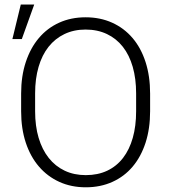

<svg xmlns="http://www.w3.org/2000/svg" viewBox="-20 -795 727 825"><path d="M625 -316.9Q625 -242.2 605.5 -181.9Q585.9 -121.6 550 -79.1Q514.2 -36.6 462.9 -13.4Q411.6 9.8 348.6 9.8Q286.1 9.8 235.1 -13.4Q184.1 -36.6 147.5 -79.1Q110.8 -121.6 90.8 -181.9Q70.8 -242.2 70.8 -316.9V-393.1Q70.8 -467.8 90.8 -528.3Q110.8 -588.9 147 -631.6Q183.1 -674.3 234.1 -697.5Q285.2 -720.7 347.7 -720.7Q410.6 -720.7 461.9 -697.5Q513.2 -674.3 549.6 -631.6Q585.9 -588.9 605.5 -528.3Q625 -467.8 625 -393.1ZM564.9 -394Q564.9 -457 550.3 -507.8Q535.6 -558.6 507.8 -594Q480 -629.4 439.5 -648.7Q398.9 -668 347.7 -668Q297.4 -668 257.1 -648.7Q216.8 -629.4 188.7 -594Q160.6 -558.6 145.8 -507.8Q130.9 -457 130.9 -394V-316.9Q130.9 -253.4 146 -202.6Q161.1 -151.9 189.5 -116.2Q217.8 -80.6 258.1 -61.5Q298.3 -42.5 348.6 -42.5Q400.4 -42.5 440.7 -61.5Q481 -80.6 508.5 -116.2Q536.1 -151.9 550.5 -202.6Q564.9 -253.4 564.9 -316.9ZM69.3 -775.4H127L73.7 -627H33.2Z"/></svg>

Font: Melbourne
Style: Light
Weight: 300
Designer: Google
Version: Version 2.000980; 2014